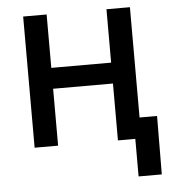

<svg xmlns="http://www.w3.org/2000/svg" viewBox="-51 -593 713 796"><g transform="rotate(-5 305.5 -195.0)"><path d="M444.8 -323.7V-236.8H147.9V-323.7ZM172.4 -545.9V0H74.7V-545.9ZM519 -545.9V0H421.4V-545.9ZM493.7 156.2V0H456.1V-86.9H591.8L590.3 156.2Z"/></g></svg>

Font: Inter Cardless
Style: Regular
Weight: 400
Designer: Rasmus Andersson
Foundry: rsms
Version: Version 4.001;git-9221beed3